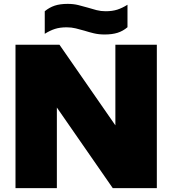

<svg xmlns="http://www.w3.org/2000/svg" viewBox="-20 -971 889 991"><path d="M60 0V-740H287L575.5 -324V-740H789.5V0H562L273.5 -416V0ZM520 -793Q490 -793 464.8 -799Q439.5 -805 416 -812.5Q393.5 -819 371.2 -824.5Q349 -830 324 -830Q289.5 -830 263.8 -821.8Q238 -813.5 211 -796.5V-913Q234.5 -932.5 262.2 -941.8Q290 -951 329 -951Q359 -951 384.2 -944.8Q409.5 -938.5 433.5 -931.5Q455.5 -924.5 478 -918.8Q500.5 -913 525 -913Q559.5 -913 585.2 -921.2Q611 -929.5 638 -946.5V-830.5Q614.5 -810.5 586.8 -801.8Q559 -793 520 -793Z"/></svg>

Font: Encode Sans Semi Expanded Black
Style: Regular
Weight: 900
Width: 6
Designer: Multiple Designers
Foundry: Impallari Type
Version: Version 3.000; ttfautohint (v1.8.3) -l 8 -r 50 -G 200 -x 14 